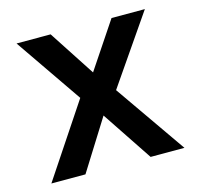

<svg xmlns="http://www.w3.org/2000/svg" viewBox="-86 -648 766 740"><g transform="rotate(-15 296.5 -278.0)"><path d="M427 0 293 -201 167 0H31L224 -290L41 -556H177L297 -372L420 -556H553L365 -283L562 0Z"/></g></svg>

Font: Biryani SemiBold
Style: Regular
Weight: 600
Designer: Dan Reynolds and Mathieu Réguer
Foundry: Dan Reynolds and Mathieu Réguer
Version: Version 1.004; ttfautohint (v1.1) -l 5 -r 5 -G 72 -x 0 -D la